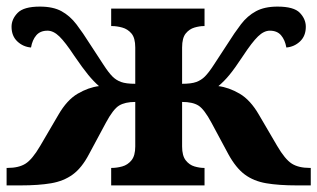

<svg xmlns="http://www.w3.org/2000/svg" viewBox="-20 -562 962 582"><path d="M0 0V-53H3Q37 -53 57.5 -66Q78 -79 102 -120L157 -214Q183 -259 215.5 -278Q248 -297 280 -301Q264 -315 247.5 -335Q231 -355 205 -393Q178 -434 160 -451.5Q142 -469 124 -469Q102 -469 90 -455Q78 -441 74 -418Q50 -420 32.5 -436.5Q15 -453 15 -481Q15 -504 33.5 -523Q52 -542 101 -542Q141 -542 166.5 -528Q192 -514 211.5 -488.5Q231 -463 253 -428Q278 -390 293.5 -366Q309 -342 321 -330Q332 -319 347 -313.5Q362 -308 390 -308V-418Q390 -447 378.5 -460.5Q367 -474 350.5 -478.5Q334 -483 319 -483H317V-536H600V-483H598Q585 -483 569.5 -478.5Q554 -474 543 -460.5Q532 -447 532 -418V-308Q560 -308 575 -313.5Q590 -319 601 -330Q613 -342 628.5 -366Q644 -390 669 -428Q691 -463 710.5 -488.5Q730 -514 756 -528Q782 -542 821 -542Q871 -542 889 -523Q907 -504 907 -481Q907 -453 889.5 -436.5Q872 -420 848 -418Q844 -441 832 -455Q820 -469 798 -469Q780 -469 762 -451.5Q744 -434 717 -393Q692 -355 675.5 -335Q659 -315 642 -301Q674 -297 706.5 -278Q739 -259 765 -214L820 -120Q844 -79 864.5 -66Q885 -53 919 -53H922V0H880Q825 0 787 -6.5Q749 -13 722 -33Q695 -53 672 -95L621 -190Q599 -231 581.5 -242Q564 -253 532 -253V-118Q532 -90 543 -76Q554 -62 569.5 -57.5Q585 -53 598 -53H600V0H317V-53H319Q334 -53 350.5 -57.5Q367 -62 378.5 -76Q390 -90 390 -118V-253Q359 -253 341 -242Q323 -231 301 -190L250 -95Q228 -53 200.5 -33Q173 -13 135 -6.5Q97 0 42 0Z"/></svg>

Font: NotoSerif-Bold
Style: Regular
Weight: 700
Designer: Monotype Design Team
Foundry: Monotype Imaging Inc.
Version: Version 2.007; ttfautohint (v1.8) -l 8 -r 50 -G 200 -x 14 -D